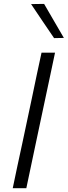

<svg xmlns="http://www.w3.org/2000/svg" viewBox="-20 -990 356 1010"><path d="M47 0Q59.5 -60 71.2 -115.2Q83 -170.5 97.5 -237L147.5 -472.5Q161.5 -540.5 173.5 -597Q185.5 -653.5 198.5 -713H269.5Q257 -653.5 245 -597Q233 -540.5 218.5 -472.5L168.5 -237Q154.5 -170.5 142.8 -115.2Q131 -60 118.5 0ZM264.5 -789.5Q234.5 -833.5 204.2 -878.2Q174 -923 143.5 -968.5L212 -969.5Q237.5 -925 263.8 -880.2Q290 -835.5 316 -790.5Z"/></svg>

Font: Commissioner Light
Style: Italic
Weight: 300
Italic angle: -12°
Designer: Kostas Bartsokas
Foundry: Kostas Bartsokas
Version: Version 1.000; ttfautohint (v1.8.3)